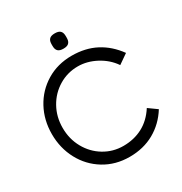

<svg xmlns="http://www.w3.org/2000/svg" viewBox="-211 -1081 1183 1249"><g transform="rotate(-30 380.0 -457.0)"><path d="M36 -368Q36 -473 82.5 -559Q129 -645 212.5 -695.5Q296 -746 402 -746Q504 -746 582.5 -705Q661 -664 718 -585L646 -535Q605 -595 538 -630.5Q471 -666 402 -666Q324 -666 258.5 -626.5Q193 -587 155 -519Q117 -451 117 -368Q117 -285 155 -216.5Q193 -148 258.5 -108.5Q324 -69 402 -69Q482 -69 546.5 -103Q611 -137 656 -207L720 -161Q668 -78 587 -32.5Q506 13 402 13Q296 13 212.5 -38Q129 -89 82.5 -176Q36 -263 36 -368ZM327 -855Q326 -870 327 -884Q328.4 -904.8 340.6 -915.9Q352.8 -927 379.9 -927Q407 -927 419.3 -915.9Q431.6 -904.8 433 -884Q434 -870 433 -855Q431.6 -834.2 419.4 -823.1Q407.2 -812 380.1 -812Q353 -812 340.7 -823.1Q328.4 -834.2 327 -855Z"/></g></svg>

Font: Kreadon
Style: Regular
Weight: 400
Designer: kohakuno
Foundry: StudioGnu
Version: Version 1.000;Glyphs 3.1.2 (3151)